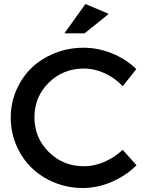

<svg xmlns="http://www.w3.org/2000/svg" viewBox="-20 -944 737 969"><path d="M34.2 -351.1Q34.2 -424.3 62.7 -489.7Q91.3 -555.2 140.1 -602.1Q189 -648.9 257.1 -676Q325.2 -703.1 401.9 -703.1Q475.6 -703.1 546.1 -674.3Q616.7 -645.5 668 -595.2L599.1 -508.8Q561 -550.3 508.8 -574.2Q456.5 -598.1 403.8 -598.1Q298.8 -598.1 226.3 -526.9Q153.8 -455.6 153.8 -352.1Q153.8 -248.5 226.3 -176.8Q298.8 -105 403.8 -105Q455.6 -105 507.1 -127.2Q558.6 -149.4 599.1 -188L668.9 -109.9Q615.2 -56.6 543.2 -25.9Q471.2 4.9 397.9 4.9Q322.3 4.9 254.9 -22.7Q187.5 -50.3 139.2 -97.4Q90.8 -144.5 62.5 -210.7Q34.2 -276.9 34.2 -351.1ZM305.2 -775.9 411.1 -923.8 528.8 -874 407.2 -775.9Z"/></svg>

Font: Trueno
Style: Rg
Weight: 400
Designer: Julieta Ulanovsky
Foundry: Julieta Ulanovsky
Version: Version 3.001b